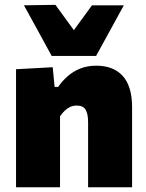

<svg xmlns="http://www.w3.org/2000/svg" viewBox="-20 -794 621 814"><path d="M48 0Q48 -53 48 -102.5Q48 -152 48 -214.5V-264.5Q48 -323 48 -381.2Q48 -439.5 48 -500.5L203.5 -509L211.5 -425.5H226.5Q244 -451 267.2 -471.2Q290.5 -491.5 320.5 -503.5Q350.5 -515.5 388 -515.5Q461 -515.5 500.5 -471.8Q540 -428 540 -339Q540 -306 540 -275.8Q540 -245.5 540 -214.5Q540 -152.5 540 -102.8Q540 -53 540 0H353.5Q353.5 -53 353.5 -101.5Q353.5 -150 353.5 -204V-276Q353.5 -311 343 -328.8Q332.5 -346.5 305 -346.5Q290 -346.5 277.2 -340.5Q264.5 -334.5 253.8 -324Q243 -313.5 234.5 -301V-204Q234.5 -149.5 234.5 -101.2Q234.5 -53 234.5 0ZM199 -557Q169 -612 140 -665.2Q111 -718.5 81.5 -771.5L215 -773.5Q239.5 -740 264 -706.2Q288.5 -672.5 313.5 -638H272.5Q297.5 -672.5 321.8 -705.5Q346 -738.5 370 -771.5H505Q476 -718.5 446.8 -665.2Q417.5 -612 387.5 -557Z"/></svg>

Font: Commissioner Thin ExtraBold
Style: Regular
Weight: 800
Version: Version 1.000